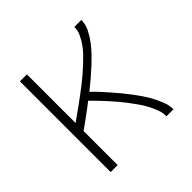

<svg xmlns="http://www.w3.org/2000/svg" viewBox="-139 -649 778 778"><g transform="rotate(-45 250.0 -260.0)"><path d="M74 0V-520H114V-241Q131 -253 147 -264.5Q163 -276 179 -287.5Q195 -299 211 -311Q227 -323 243 -335.5Q259 -348 274 -361Q289 -374 303.5 -387.5Q318 -401 332 -415.5Q346 -430 357.5 -446.5Q369 -463 377.5 -481.5Q386 -500 386 -520H426Q426 -495 414.5 -472Q403 -449 388 -429Q373 -409 355.5 -391Q338 -373 319.5 -356Q301 -339 282 -323Q263 -307 243 -291Q259 -276 274 -259.5Q289 -243 303.5 -226.5Q318 -210 332 -193Q346 -176 359.5 -158Q373 -140 385.5 -121.5Q398 -103 408 -83.5Q418 -64 426 -43Q434 -22 434 0H394Q394 -21 386.5 -40.5Q379 -60 369.5 -78Q360 -96 348 -113Q336 -130 323.5 -146.5Q311 -163 298 -178.5Q285 -194 271 -209.5Q257 -225 243 -239.5Q229 -254 214 -269Q190 -250 164.5 -231.5Q139 -213 114 -195V0Z"/></g></svg>

Font: Iosevka Curly Slab Extralight
Style: Regular
Weight: 200
Monospace: yes
Designer: Belleve Invis
Foundry: Belleve Invis
Version: Version 22.1.2; ttfautohint (v1.8.4)